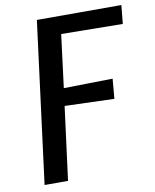

<svg xmlns="http://www.w3.org/2000/svg" viewBox="-84 -811 706 875"><g transform="rotate(-10 269.0 -373.5)"><path d="M51 0 147 -747H538L529.5 -661L245 -664.5L214 -419.5L440.5 -423.5L432.5 -331.5L203.5 -339L159.5 0Z"/></g></svg>

Font: Koeln Type Sans
Style: Italic
Weight: 400
Italic angle: -7.5°
Designer: Eben Sorkin
Foundry: Eben Sorkin
Version: Version 2.001